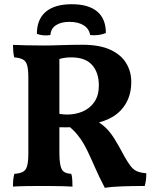

<svg xmlns="http://www.w3.org/2000/svg" viewBox="-20 -895 742 924"><path d="M484.5 9Q469.7 -19.3 458.3 -43.1Q446.8 -66.9 436.8 -90.1Q426.8 -113.2 415.4 -137.8Q399 -174.3 384.4 -200.2Q369.8 -226 351.5 -247.9Q333.2 -269.9 306.1 -292.8L345.6 -283.5Q318.6 -282.5 297.9 -282.2Q277.2 -281.9 253 -282.9L258.3 -348.2Q273.3 -345.7 283 -344.7Q292.6 -343.7 302.5 -343.7Q343.9 -343.7 378.5 -358.7Q413.1 -373.6 434.4 -404.8Q455.7 -436 455.7 -483.8Q455.7 -545.9 423.1 -582.4Q390.6 -618.9 323.1 -618.9Q305.3 -618.9 290.4 -616.6Q275.6 -614.3 259.2 -609.3L265.8 -636V-163.6Q265.8 -119.6 271.3 -97.2Q276.7 -74.8 289.1 -67.3Q301.6 -59.8 322.9 -58.3Q326.4 -48.8 327.7 -31.3Q328.9 -13.7 328.9 3Q309 1.5 281.3 1Q253.6 0.5 226.5 0.3Q199.4 0 180.7 0Q147.4 0 109.5 0.5Q71.7 1 42.4 3Q42.4 -15.8 43.9 -31Q45.5 -46.2 49 -58.3Q76 -60.3 90.7 -68.3Q105.5 -76.3 110.9 -97.4Q116.4 -118.5 116.4 -158.3V-519.8Q116.4 -559.5 110.9 -579.8Q105.5 -600.2 90.7 -608.4Q76 -616.7 48.5 -618.8Q44.9 -631.4 43.7 -649.7Q42.4 -668.1 42.4 -679Q65.3 -678 105.5 -677Q145.7 -676 189.6 -676Q224.3 -676 274.1 -677.8Q324 -679.6 377.5 -679.6Q459.2 -679.6 510.9 -655.7Q562.5 -631.9 587.1 -591.3Q611.7 -550.7 611.7 -501.1Q611.7 -444.2 588.6 -402Q565.6 -359.8 524.8 -334.5Q484 -309.3 430.7 -300.5L445.6 -313Q474.6 -294.9 493.6 -275.5Q512.6 -256 531.8 -225.4Q550.9 -194.7 578.9 -142.1Q595.7 -112.3 609.1 -95.2Q622.4 -78.1 639.5 -70.7Q656.5 -63.3 684.1 -61.3Q684.1 -44.1 682.3 -29.4Q680.5 -14.7 676.5 0Q617.5 0 567.7 1.8Q517.8 3.5 484.5 9ZM157.5 -732Q157.5 -802.1 200.4 -838.4Q243.3 -874.7 325.2 -874.7Q405.6 -874.7 447.6 -839.7Q489.5 -804.6 489.5 -736Q473.7 -729.4 453.4 -726.6Q433 -723.9 413.7 -726.4Q408.7 -757.2 382.1 -773.5Q355.5 -789.8 314.1 -789.8Q273.3 -789.8 249 -773.5Q224.6 -757.2 222.6 -726.4Q204.8 -723.3 188.1 -725.1Q171.3 -726.9 157.5 -732Z"/></svg>

Font: Vollkorn
Style: Regular
Weight: 400
Designer: Friedrich Althausen
Foundry: Friedrich Althausen
Version: Version 5.001